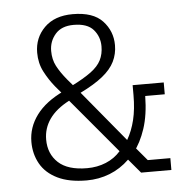

<svg xmlns="http://www.w3.org/2000/svg" viewBox="-47 -639 672 695"><g transform="rotate(-5 289.0 -291.0)"><path d="M241 11Q177 11 135 -9.5Q93 -30 73 -65.5Q53 -101 53 -145Q53 -198 86 -242.5Q119 -287 185 -318L190 -298L156 -338Q134 -365 118 -396Q102 -427 102 -465Q102 -519 139 -556Q176 -593 242 -593Q316 -593 350.5 -556Q385 -519 385 -468Q385 -436 371.5 -408.5Q358 -381 327.5 -356.5Q297 -332 246 -307L399 -122Q417 -153 426.5 -192Q436 -231 436 -282V-318H549V-275H478Q477 -206 460.5 -156.5Q444 -107 419 -76V-100L467 -43H549V0H439L396 -51Q364 -20 324.5 -4.5Q285 11 241 11ZM107 -149Q107 -97 141.5 -65Q176 -33 246 -33Q283 -33 314.5 -46Q346 -59 368 -84L202 -282Q154 -257 130.5 -223.5Q107 -190 107 -149ZM153 -467Q153 -436 165.5 -412Q178 -388 201 -360L236 -319L215 -334Q261 -357 287.5 -376.5Q314 -396 325 -418Q336 -440 336 -468Q336 -503 314 -528.5Q292 -554 242 -554Q198 -554 175.5 -528Q153 -502 153 -467Z"/></g></svg>

Font: Rokkitt Light
Style: Regular
Weight: 300
Version: Version 3.103